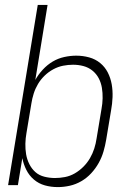

<svg xmlns="http://www.w3.org/2000/svg" viewBox="-20 -755 540 783"><path d="M216 8Q188 8 163 1Q138 -6 118.5 -22.5Q99 -39 87.5 -62Q76 -85 71 -110L53 0H13L134 -735H174L124 -429Q136 -451 154.5 -471Q173 -491 195 -504Q217 -517 242 -522.5Q267 -528 291 -528Q318 -528 343.5 -521Q369 -514 388.5 -498Q408 -482 419.5 -459.5Q431 -437 435.5 -411.5Q440 -386 439 -359Q438 -332 433 -305L413 -185Q409 -161 402 -137Q395 -113 382.5 -90.5Q370 -68 352 -48.5Q334 -29 311.5 -16Q289 -3 264.5 2.5Q240 8 216 8ZM204 -29Q224 -29 245 -33Q266 -37 285 -48Q304 -59 320 -75Q336 -91 347 -110Q358 -129 364.5 -149.5Q371 -170 374 -191L394 -311Q398 -332 398.5 -354Q399 -376 395.5 -397Q392 -418 382.5 -436Q373 -454 357 -467Q341 -480 320.5 -485.5Q300 -491 278 -491Q258 -491 237.5 -487Q217 -483 197.5 -472.5Q178 -462 162 -446.5Q146 -431 135 -412.5Q124 -394 117.5 -373.5Q111 -353 108 -333L88 -213Q84 -191 83.5 -169Q83 -147 86.5 -126Q90 -105 99.5 -86Q109 -67 124 -53.5Q139 -40 160.5 -34.5Q182 -29 204 -29Z"/></svg>

Font: Iosevka Extralight
Style: Italic
Weight: 200
Italic angle: -9°
Monospace: yes
Designer: Belleve Invis
Foundry: Belleve Invis
Version: Version 32.5.0; ttfautohint (v1.8.4)